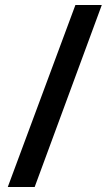

<svg xmlns="http://www.w3.org/2000/svg" viewBox="-20 -739 434 764"><path d="M385 -719 118 5H11L280 -719Z"/></svg>

Font: Noto Sans Lao Looped UI Cond SmBd
Style: Regular
Weight: 600
Width: 3
Designer: Mark Frömberg, Ben Mitchell
Foundry: The Fontpad Ltd
Version: Version 1.001; ttfautohint (v1.8.4.7-5d5b)